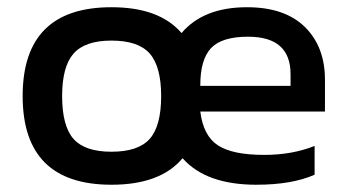

<svg xmlns="http://www.w3.org/2000/svg" viewBox="-20 -504 967 534"><path d="M883.8 -282.2V-193.8H537.1Q545.4 -126.5 585.9 -99.9Q626.5 -73.2 714.8 -73.2Q792.5 -73.2 855 -98.1V-18.1Q792 9.8 692.9 9.8Q552.7 9.8 487.8 -64Q426.3 9.8 290 9.8Q43 9.8 43 -236.8Q43 -483.9 290 -483.9Q423.3 -483.9 484.9 -412.1Q545.9 -483.9 667 -483.9Q772 -483.9 827.9 -429Q883.8 -374 883.8 -282.2ZM788.1 -265.1V-297.9Q788.1 -401.9 669.9 -401.9Q596.7 -401.9 566.9 -370.1Q537.1 -338.4 537.1 -267.1V-265.1ZM290 -82Q364.7 -82 396.5 -117.9Q428.2 -153.8 428.2 -236.8Q428.2 -318.8 396.5 -355Q364.7 -391.1 290 -391.1Q216.3 -391.1 184.6 -355Q152.8 -318.8 152.8 -236.8Q152.8 -153.8 184.3 -117.9Q215.8 -82 290 -82Z"/></svg>

Font: Kanit
Style: Regular
Weight: 400
Designer: Katatrad Team
Foundry: CadsonDemak
Version: Version 1.000;PS 001.000;hotconv 1.0.88;makeotf.lib2.5.64775